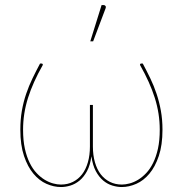

<svg xmlns="http://www.w3.org/2000/svg" viewBox="-20 -746 737 774"><path d="M62 0ZM225.5 -2Q252.5 -2 274 -12.8Q295.5 -23.5 310.8 -43.2Q326 -63 334.2 -91.5Q342.5 -120 342.5 -155.5V-323H354.5V-155.5Q354.5 -120 362.8 -91.5Q371 -63 386.2 -43.2Q401.5 -23.5 423 -12.8Q444.5 -2 471.5 -2Q485.5 -2 502.5 -6.5Q519.5 -11 536.5 -21.2Q553.5 -31.5 569.2 -48Q585 -64.5 597.2 -89.2Q609.5 -114 616.8 -147Q624 -180 624 -223Q624 -288.5 604 -351.5Q584 -414.5 545 -483Q543.5 -486 545.2 -488Q547 -490 549.5 -490H555.5Q571.5 -460 586 -430Q600.5 -400 611.2 -367.8Q622 -335.5 628.5 -299.8Q635 -264 635 -223Q635 -161 620.2 -117.2Q605.5 -73.5 582.2 -45.8Q559 -18 529.5 -5Q500 8 471 8Q452.5 8 432.8 2Q413 -4 396 -18.2Q379 -32.5 366.2 -56.2Q353.5 -80 348.5 -116Q343.5 -80 330.8 -56.2Q318 -32.5 300.8 -18.2Q283.5 -4 264 2Q244.5 8 226 8Q196.5 8 167.2 -5Q138 -18 114.8 -45.8Q91.5 -73.5 76.8 -117.2Q62 -161 62 -223Q62 -264 68.2 -299.8Q74.5 -335.5 85.5 -367.8Q96.5 -400 111 -430Q125.5 -460 141.5 -490H147.5Q150 -490 151.8 -488Q153.5 -486 152 -483Q113 -414.5 93 -351.5Q73 -288.5 73 -223Q73 -180 80.2 -147Q87.5 -114 99.8 -89.2Q112 -64.5 127.8 -48Q143.5 -31.5 160.5 -21.2Q177.5 -11 194.2 -6.5Q211 -2 225.5 -2ZM344 -579.5 389.5 -725.5H398.5Q403 -725.5 405.5 -721.5Q408 -717.5 405.5 -712L355.5 -579.5Z"/></svg>

Font: Lato Hairline
Style: Regular
Weight: 100
Designer: Lukasz Dziedzic
Foundry: tyPoland Lukasz Dziedzic
Version: Version 2.007; 2014-02-27